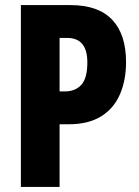

<svg xmlns="http://www.w3.org/2000/svg" viewBox="-20 -734 544 754"><path d="M257 -714Q366 -714 420.5 -656.5Q475 -599 475 -490Q475 -419 451 -363.5Q427 -308 377 -277Q327 -246 250 -246H214V0H62V-714ZM244 -585H214V-375H234Q276 -375 299.5 -401Q323 -427 323 -489Q323 -585 244 -585Z"/></svg>

Font: Noto Sans Lao Looped ExtraCondensed ExtraBold
Style: Regular
Weight: 800
Width: 2
Designer: Mark Frömberg, Ben Mitchell
Foundry: The Fontpad Ltd
Version: Version 1.002; ttfautohint (v1.8.4.7-5d5b)